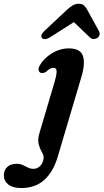

<svg xmlns="http://www.w3.org/2000/svg" viewBox="-147 -726 536 994"><path d="M273.5 -324.5 152 85Q129 163 82.5 205.2Q36 247.5 -37.5 247.5Q-81 247.5 -104 229.2Q-127 211 -127 181.5Q-127 155.5 -109.8 138.8Q-92.5 122 -61 122Q-43 122 -29.2 128.5Q-15.5 135 -2.2 141.5Q11 148 27 148Q47 148 62 132.2Q77 116.5 79 89.5Q79 76.5 69.5 60.8Q60 45 53.5 21.8Q47 -1.5 57 -36.5L134 -296.5Q145 -331.5 146 -353.2Q147 -375 129.5 -375Q112.5 -375 90.5 -353.5Q74.5 -344.5 62.5 -349.5Q54 -354 52.8 -365Q51.5 -376 60 -389Q78.5 -422.5 120.2 -449Q162 -475.5 210 -475.5Q269 -475.5 282.2 -436.5Q295.5 -397.5 273.5 -324.5ZM111.5 -532.5Q83.5 -515.5 70 -530Q65.5 -535 68 -544.5Q70.5 -554 82.5 -565.5L200 -675.5Q216 -690.5 230 -698.5Q244 -706.5 261 -706.5Q277.5 -706.5 287 -698.5Q296.5 -690.5 304.5 -675.5L365 -565.5Q371 -554 368 -544.5Q365 -535 357.5 -530Q348.5 -524 337.8 -524Q327 -524 318 -532.5L235.5 -611.5Z"/></svg>

Font: Fraunces 9pt S050 SemiBold
Style: Italic
Weight: 600
Italic angle: -16°
Version: Version 1.000; ttfautohint (v1.8.3)